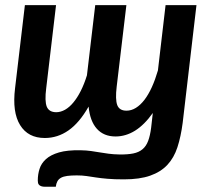

<svg xmlns="http://www.w3.org/2000/svg" viewBox="-20 -533 822 752"><path d="M749.5 -513H628.5L598.5 -257C591.5 -233 583.6 -211.2 574.8 -191.8C565.9 -172.2 556.2 -155.7 545.8 -142C535.2 -128.3 524.1 -117.8 512.2 -110.5C500.4 -103.2 488.2 -99.5 475.5 -99.5C456.8 -99.5 444.8 -106.8 439.2 -121.5C433.8 -136.2 433 -160.2 437 -193.5L475 -513H353L320.5 -238C313.5 -215.3 305.5 -195.1 296.5 -177.2C287.5 -159.4 277.8 -144.2 267.5 -131.8C257.2 -119.2 246.3 -109.8 234.8 -103.2C223.2 -96.8 211.8 -93.5 200.5 -93.5C181.5 -93.5 169.1 -100.8 163.2 -115.2C157.4 -129.8 156.7 -153.8 161 -187.5L199.5 -513H77.5L39 -187.5C31.3 -124.8 37.9 -76.7 58.8 -43C79.6 -9.3 111.8 7.5 155.5 7.5C188.8 7.5 219.8 -2.4 248.2 -22.2C276.8 -42.1 303 -73.2 327 -115.5C330.7 -77.5 341.5 -48.5 359.5 -28.5C377.5 -8.5 401.8 1.5 432.5 1.5C459.2 1.5 484.7 -6.1 509 -21.2C533.3 -36.4 556.5 -59.5 578.5 -90.5L572 -33C569.3 -12 565.4 5.3 560.2 19C555.1 32.7 547.8 43.5 538.2 51.5C528.8 59.5 516.7 65 502 68C487.3 71 469.3 72.3 448 72C431.3 71.7 417 70.7 405 69C393 67.3 381.5 65.6 370.5 63.8C359.5 61.9 348.2 60.2 336.5 58.5C324.8 56.8 311.2 55.8 295.5 55.5C260.8 54.8 232.7 57.7 211 64C189.3 70.3 172.3 79.1 160 90.2C147.7 101.4 139.2 114.2 134.8 128.8C130.2 143.2 128 158.3 128 174C128 176.7 128.2 179.5 128.8 182.5C129.2 185.5 130.5 188.2 132.5 190.5C134.5 192.8 137.4 194.8 141.2 196.2C145.1 197.8 150.5 198.5 157.5 198.5H198.5C199.5 190.2 201.6 183.1 204.8 177.2C207.9 171.4 212.7 166.8 219 163.2C225.3 159.8 233.5 157.3 243.5 156C253.5 154.7 265.8 154 280.5 154C294.8 154 307.7 154.8 319 156.5C330.3 158.2 342.5 160 355.5 162C368.5 164 383.6 165.8 400.8 167.2C417.9 168.8 439.5 169.5 465.5 169.5C506.5 169.5 540.8 164.7 568.2 155C595.8 145.3 618.2 131.2 635.5 112.8C652.8 94.2 666 71.2 675 43.5C684 15.8 690.8 -16 695.5 -52Z"/></svg>

Font: Lato
Style: Bold Italic
Weight: 700
Italic angle: -7°
Designer: Lukasz Dziedzic
Foundry: tyPoland Lukasz Dziedzic
Version: Version 2.007; 2014-02-27